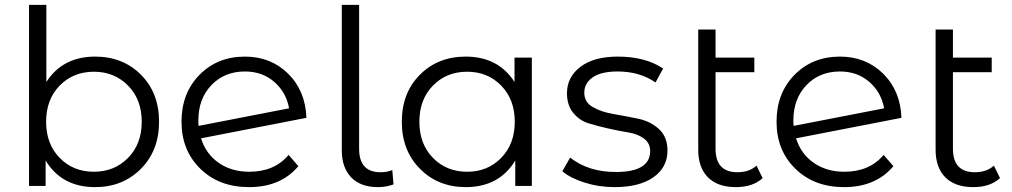

<svg xmlns="http://www.w3.org/2000/svg" viewBox="-20 -762 4149 787"><path d="M370 -530Q484 -530 558 -455.5Q632 -381 632 -263Q632 -145 557.5 -70Q483 5 370 5Q233 5 167 -104V0H99V-742H170V-426Q237 -530 370 -530ZM365 -58Q449 -58 505 -115Q561 -172 561 -263Q561 -354 505 -411Q449 -468 365 -468Q280 -468 224.5 -411Q169 -354 169 -263Q169 -172 224.5 -115Q280 -58 365 -58Z M1002 -58Q1105 -58 1163 -127L1203 -81Q1131 5 1001 5Q878 5 801 -70.5Q724 -146 724 -263Q724 -380 797.5 -455Q871 -530 984 -530Q1090 -530 1161 -460Q1232 -390 1236 -279L804 -195Q824 -131 876.5 -94.5Q929 -58 1002 -58ZM984 -469Q900 -469 846.5 -413Q793 -357 793 -268Q793 -253 794 -246L1165 -318Q1153 -384 1104 -426.5Q1055 -469 984 -469Z M1529 5Q1458 5 1419.5 -35Q1381 -75 1381 -146V-742H1452V-152Q1452 -56 1540 -56Q1568 -56 1588 -65L1593 -6Q1562 5 1529 5Z M2089 -526H2160V0H2092V-104Q2026 5 1889 5Q1776 5 1701.5 -70Q1627 -145 1627 -263Q1627 -381 1701 -455.5Q1775 -530 1889 -530Q2022 -530 2089 -426ZM1895 -58Q1979 -58 2034.5 -115Q2090 -172 2090 -263Q2090 -354 2034.5 -411Q1979 -468 1895 -468Q1810 -468 1754.5 -411Q1699 -354 1699 -263Q1699 -172 1754.5 -115Q1810 -58 1895 -58Z M2499 5Q2435 5 2376.5 -13.5Q2318 -32 2285 -60L2317 -116Q2392 -57 2504 -57Q2645 -57 2645 -143Q2645 -175 2619.5 -194Q2594 -213 2556.5 -219Q2519 -225 2474.5 -235Q2430 -245 2392.5 -256.5Q2355 -268 2329.5 -299.5Q2304 -331 2304 -380Q2304 -446 2359 -488Q2414 -530 2512 -530Q2626 -530 2698 -481L2667 -424Q2602 -469 2512 -469Q2444 -469 2409.5 -445Q2375 -421 2375 -382Q2375 -343 2410 -323Q2445 -303 2495 -294.5Q2545 -286 2595.5 -275.5Q2646 -265 2681 -233Q2716 -201 2716 -145Q2716 -76 2658.5 -35.5Q2601 5 2499 5Z M3081 -83 3106 -32Q3066 5 2996 5Q2922 5 2882 -35Q2842 -75 2842 -148V-641H2913V-526H3072V-466H2913V-152Q2913 -56 3003 -56Q3051 -56 3081 -83Z M3441 -58Q3544 -58 3602 -127L3642 -81Q3570 5 3440 5Q3317 5 3240 -70.5Q3163 -146 3163 -263Q3163 -380 3236.5 -455Q3310 -530 3423 -530Q3529 -530 3600 -460Q3671 -390 3675 -279L3243 -195Q3263 -131 3315.5 -94.5Q3368 -58 3441 -58ZM3423 -469Q3339 -469 3285.5 -413Q3232 -357 3232 -268Q3232 -253 3233 -246L3604 -318Q3592 -384 3543 -426.5Q3494 -469 3423 -469Z M4054 -83 4079 -32Q4039 5 3969 5Q3895 5 3855 -35Q3815 -75 3815 -148V-641H3886V-526H4045V-466H3886V-152Q3886 -56 3976 -56Q4024 -56 4054 -83Z"/></svg>

Font: Montserrat Alternates
Style: Regular
Weight: 400
Designer: Julieta Ulanovsky
Foundry: Julieta Ulanovsky
Version: Version 7.200;PS 007.200;hotconv 1.0.88;makeotf.lib2.5.64775